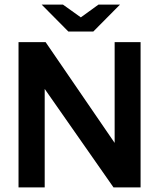

<svg xmlns="http://www.w3.org/2000/svg" viewBox="-20 -809 687 829"><path d="M587 -627V0H470L173 -425V0H60V-627H177L475 -192V-627ZM160 -789H252L329 -734L405 -789H498L383 -673H275Z"/></svg>

Font: Blinker SemiBold
Style: Regular
Weight: 600
Designer: Juergen Huber
Foundry: supertype
Version: Version 1.015;PS 1.15;hotconv 1.0.88;makeotf.lib2.5.647800